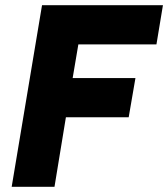

<svg xmlns="http://www.w3.org/2000/svg" viewBox="-20 -720 648 740"><path d="M142 -700H608L583 -549H282L260 -419H502L476 -268H234L190 0H25Z"/></svg>

Font: Oak Sans ExtraBold
Style: Italic
Weight: 800
Italic angle: -9.49998°
Foundry: Erik Kennedy, Walven
Version: Version 1.000